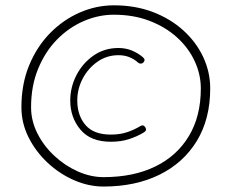

<svg xmlns="http://www.w3.org/2000/svg" viewBox="-20 -702 867 718"><path d="M516.1 -468.3Q512.7 -464.4 506.8 -464.1Q501 -463.9 497.1 -467.3Q481.9 -481 463.6 -488.3Q445.3 -495.6 422.9 -495.6Q379.4 -495.6 344.5 -471.2Q309.6 -446.8 289.3 -408.2Q269 -369.6 269 -326.2Q269 -270.5 299.6 -234.6Q330.1 -198.7 394.5 -198.7Q428.2 -198.7 454.8 -207.5Q481.4 -216.3 504.9 -230.5Q516.1 -237.3 523.4 -226.1Q530.3 -214.8 519 -207.5Q493.7 -191.9 463.1 -181.9Q432.6 -171.9 394.5 -171.9Q318.8 -171.9 280.8 -217.3Q242.7 -262.7 242.7 -326.2Q242.7 -375.5 265.6 -420.4Q288.6 -465.3 329.3 -493.9Q370.1 -522.5 422.9 -522.5Q450.2 -522.5 473.4 -512.9Q496.6 -503.4 515.1 -487.3Q525.4 -478 516.1 -468.3ZM60.1 -300.8Q60.1 -387.7 89.1 -458Q118.2 -528.3 167.5 -578.4Q216.8 -628.4 278.6 -655.3Q340.3 -682.1 405.8 -682.1Q485.8 -682.1 551.8 -657Q617.7 -631.8 665.8 -588.1Q713.9 -544.4 740 -488.5Q766.1 -432.6 766.1 -371.1Q766.1 -257.3 716.1 -175Q666 -92.8 576.2 -48.6Q486.3 -4.4 367.2 -4.4Q311.5 -4.4 257.1 -28.1Q202.6 -51.8 158.2 -93.3Q113.8 -134.8 86.9 -188.2Q60.1 -241.7 60.1 -300.8ZM96.2 -300.8Q96.2 -250 119.9 -203.1Q143.6 -156.2 183.1 -119.4Q222.7 -82.5 270.8 -61Q318.8 -39.6 367.2 -39.6Q479 -39.6 560.5 -79.3Q642.1 -119.1 686.5 -193.4Q731 -267.6 731 -371.1Q731 -423.8 708 -473.4Q685.1 -522.9 642.1 -562Q599.1 -601.1 539.3 -624Q479.5 -647 405.8 -647Q348.1 -647 292.7 -623Q237.3 -599.1 193.1 -554Q148.9 -508.8 122.6 -444.8Q96.2 -380.9 96.2 -300.8Z"/></svg>

Font: Mikhak-FD ExtraLight
Style: Regular
Weight: 200
Designer: Amin Abedi
Version: Version 3.2